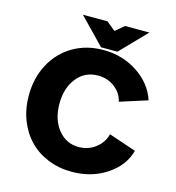

<svg xmlns="http://www.w3.org/2000/svg" viewBox="-126 -982 1002 1096"><g transform="rotate(15 375.0 -433.5)"><path d="M48.8 -350.1Q48.8 -454.1 93 -536.6Q137.2 -619.1 215.8 -665Q294.4 -710.9 394 -710.9Q508.3 -710.9 597.4 -651.6Q686.5 -592.3 716.8 -500L554.2 -448.2Q543.9 -497.1 501.7 -529.5Q459.5 -562 401.9 -562Q325.2 -562 277.6 -502.9Q230 -443.8 230 -350.1Q230 -257.3 277.3 -198.2Q324.7 -139.2 398.9 -139.2Q456.1 -139.2 499 -172.6Q542 -206.1 554.2 -255.9L715.8 -201.2Q691.4 -109.9 602.8 -51Q514.2 7.8 397 7.8Q321.3 7.8 256.6 -18.6Q191.9 -44.9 146.2 -91.8Q100.6 -138.7 74.7 -205.3Q48.8 -272 48.8 -350.1ZM621.1 -875 473.1 -722.2H376L228 -875H373L425.8 -832L477.1 -875Z"/></g></svg>

Font: LT Superior Black
Style: Regular
Weight: 900
Designer: Daniel Lyons
Foundry: LyonsType
Version: Version 2.005